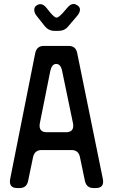

<svg xmlns="http://www.w3.org/2000/svg" viewBox="-20 -941 571 970"><path d="M30 -24Q30 9 67 9H79Q115 9 122 -27L147 -147Q155 -183 190 -183H341Q377 -183 384 -147L409 -27Q417 9 452 9H464Q501 9 501 -23Q501 -32 500 -35L370 -673Q363 -709 327 -709H201Q166 -709 158 -673L31 -35Q30 -32 30 -24ZM180 -306Q180 -314 181 -317L234 -582Q242 -618 264 -618Q287 -618 294 -582L349 -317Q350 -314 350 -305Q350 -273 313 -273H217Q180 -273 180 -306ZM206 -809Q226 -785 255 -785H275Q306 -785 324 -807L370 -861Q384 -878 384 -892Q384 -905 372.5 -913Q361 -921 352 -921Q336 -921 321 -903L296 -874Q275 -852 266 -852Q256 -852 236 -875L215 -901Q200 -920 184 -920Q174 -920 163.5 -912.5Q153 -905 153 -891Q153 -876 165 -861Z"/></svg>

Font: WDXL Lubrifont JP N
Style: Regular
Weight: 400
Designer: [WDXL Lubrifont] Copyright 2020-2022 (c) NightFurySL2001, Skr-ZERO; [ZCOOL QingKe HuangYou] Copyright 2018-2022 (c) The 
Version: Version 2.001;hotconv 1.1.1;makeotfexe 2.6.0